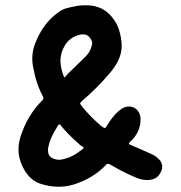

<svg xmlns="http://www.w3.org/2000/svg" viewBox="-20 -726 685 728"><path d="M588 -116Q601 -97 590 -74Q579 -51 558 -46Q532 -39 502 -50Q458 -68 417 -91Q429 -85 396 -103Q388 -107 383 -102Q335 -50 258 -26Q198 -8 131 -30Q94 -43 71 -84Q38 -142 57 -205Q83 -289 141 -346Q147 -352 143 -360Q117 -407 105 -475Q97 -520 114 -563Q144 -639 201 -679Q215 -690 231 -694.5Q247 -699 274 -704Q286 -706 305 -706Q373 -707 411 -653Q433 -624 440 -573Q445 -538 433 -507.5Q421 -477 394 -446Q345 -389 294 -346Q284 -337 284 -334Q284 -331 293 -320Q325 -281 364 -248Q375 -240 378 -240.5Q381 -241 387 -252Q406 -284 430 -305Q451 -324 473 -322Q492 -320 502.5 -306Q513 -292 513 -274Q513 -224 473 -188Q464 -180 474 -177Q487 -172 554 -142Q575 -133 588 -116ZM269 -590Q242 -580 225.5 -553Q209 -526 209 -493Q211 -463 222 -436Q225 -430 229 -436Q235 -444 240 -449Q60 -274 304 -511Q322 -529 328 -553Q333 -569 320 -584Q304 -604 269 -590ZM297 -165Q298 -168 291.5 -171.5Q285 -175 285 -175Q235 -219 211 -250Q204 -259 199 -249Q191 -235 187 -228Q170 -200 163 -168Q155 -123 204 -120Q246 -124 284 -154Q293 -159 297 -165Z"/></svg>

Font: LXGW WenKai & Jojoba
Style: Regular
Weight: 400
Designer: LXGW / Fontworks Inc.
Foundry: LXGW / Fontworks Inc.
Version: Version 1.501;January 22, 2025;FontCreator 15.0.0.2927 64-bi